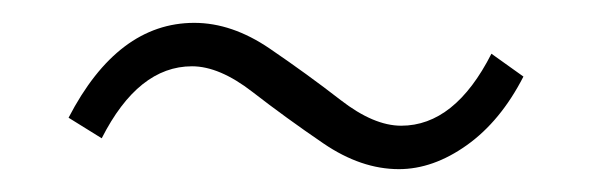

<svg xmlns="http://www.w3.org/2000/svg" viewBox="-20 -414 519 168"><path d="M329 -266Q296 -266 263 -288.5Q230 -311 201 -333.5Q172 -356 148 -356Q101 -356 69 -293L40 -311Q83 -394 150 -394Q183 -394 216 -371.5Q249 -349 278 -326.5Q307 -304 331 -304Q378 -304 410 -367L438 -347Q418 -308 388.5 -287Q359 -266 329 -266Z"/></svg>

Font: Toshiba Sans Light
Style: Regular
Weight: 300
Designer: Paul D. Hunt
Foundry: Toshiba Corporation
Version: Version 2.020;PS 2.0;hotconv 1.0.86;makeotf.lib2.5.63406